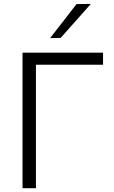

<svg xmlns="http://www.w3.org/2000/svg" viewBox="-20 -990 602 1010"><path d="M98.5 0V-713H522V-649.5H169V0ZM243.5 -789.5Q279 -834.5 313.5 -879.5Q348 -924 382.5 -968.5L458 -969.5Q417.5 -923.5 378 -879.5Q338.5 -835 299 -790.5Z"/></svg>

Font: Heraclito Light
Style: Regular
Weight: 300
Designer: Kostas Bartsokas (font) & Cristiano Sobral (main changes)
Foundry: Kostas Bartsokas (font) & Cristiano Sobral (main changes)
Version: Version 1.00;July 8, 2020;FontCreator 13.0.0.2655 64-bit